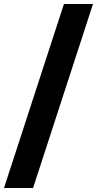

<svg xmlns="http://www.w3.org/2000/svg" viewBox="-48 -729 484 958"><path d="M271 -709 -28 209H117L416 -709Z"/></svg>

Font: Kalas SG
Style: Bold
Weight: 700
Designer: Kalas
Foundry: Kalas
Version: Version 2.000;FEAKit 1.0